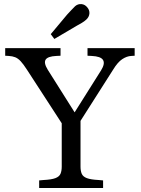

<svg xmlns="http://www.w3.org/2000/svg" viewBox="-20 -941 705 961"><path d="M176 0V-38L198 -40Q238 -42 257.5 -49.5Q277 -57 283 -71.5Q289 -86 289 -107V-324L115 -592Q97 -620 83.5 -634.5Q70 -649 56 -654.5Q42 -660 24 -661L6 -662V-700H283V-662L262 -661Q219 -659 208.5 -642.5Q198 -626 219 -592L376 -343H331L486 -589Q507 -623 495.5 -641Q484 -659 439 -661L418 -662V-700H654V-662L637 -661Q615 -660 592 -645Q569 -630 546 -592L383 -336V-107Q383 -86 389 -71.5Q395 -57 414.5 -49.5Q434 -42 474 -40L496 -38V0ZM252 -746 234 -770 316 -868Q327 -880 336.5 -890Q346 -900 356 -910Q370 -922 387.5 -920.5Q405 -919 417 -904Q429 -890 427.5 -873Q426 -856 412 -843Q401 -833 389.5 -826.5Q378 -820 364 -812Z"/></svg>

Font: Hedvig Letters Serif
Style: Regular
Weight: 400
Designer: Alexander Örn & Tor Weibull
Foundry: Kanon Foundry
Version: Version 1.000